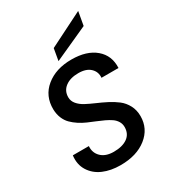

<svg xmlns="http://www.w3.org/2000/svg" viewBox="-224 -1055 1047 1175"><g transform="rotate(-30 299.5 -467.0)"><path d="M529.8 -192.9Q529.8 -104.5 459.5 -48.8Q389.2 6.8 274.9 6.8Q206.5 6.8 153.6 -15.9Q100.6 -38.6 71.8 -84.5Q43 -130.4 50.8 -191.9H164.1Q160.2 -146 191.2 -115.5Q222.2 -85 279.8 -85Q341.3 -85 376.7 -110.4Q412.1 -135.7 412.1 -184.1Q412.1 -206.1 401.1 -224.1Q390.1 -242.2 371.6 -254.9Q353 -267.6 329.1 -278.8Q305.2 -290 278.6 -300.8Q252 -311.5 225.1 -323.2Q198.2 -335 174.1 -350.8Q149.9 -366.7 130.9 -385.7Q111.8 -404.8 100.3 -432.6Q88.9 -460.4 87.9 -494.1Q85.9 -589.8 155.8 -647Q225.6 -704.1 335.9 -704.1Q443.4 -704.1 503.9 -652.6Q564.5 -601.1 560.1 -515.1H439.9Q443.8 -555.7 415 -583.3Q386.2 -610.8 331.1 -610.8Q273.4 -610.8 238.8 -584.7Q204.1 -558.6 204.1 -513.2Q204.1 -486.3 222.2 -464.8Q240.2 -443.4 268.8 -428.2Q297.4 -413.1 332 -398.2Q366.7 -383.3 401.6 -365.5Q436.5 -347.7 465.1 -325.7Q493.7 -303.7 511.7 -269.8Q529.8 -235.8 529.8 -192.9ZM277.8 -818.8 521 -940.9 503.9 -844.2 263.2 -734.9Z"/></g></svg>

Font: SVN-Poppins Medium
Style: Italic
Weight: 500
Italic angle: -10°
Designer: Ninad Kale (Devanagari), Jonny Pinhorn (Latin)
Foundry: Indian Type Foundry
Version: Version 3.002 2017